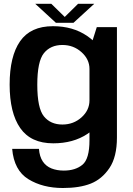

<svg xmlns="http://www.w3.org/2000/svg" viewBox="-20 -732 682 986"><path d="M303 233.5Q389 233.5 446.2 210.8Q503.5 188 542 131Q580.5 74 580.5 -26V-592.5H477L439.5 -474V-11.5Q439.5 84.5 403.2 114.2Q367 144 307.5 144Q272 144 244 132.8Q216 121.5 199.5 96.8Q183 72 180 32.5H42.5Q52 143 125.8 188.2Q199.5 233.5 303 233.5ZM253.5 4Q356 4 428.8 -44.2Q501.5 -92.5 501.5 -151L439.5 -216.5Q439.5 -166 398.5 -129.2Q357.5 -92.5 300.5 -92.5Q239.5 -92.5 205.5 -134.5Q171.5 -176.5 171.5 -297Q171.5 -417 205.5 -459Q239.5 -501 300.5 -501Q357.5 -501 398.5 -464.2Q439.5 -427.5 439.5 -378L501.5 -439.5Q501.5 -496.5 428 -547Q354.5 -597.5 252 -597.5Q137 -597.5 83.2 -520.2Q29.5 -443 29.5 -297.5Q29.5 -152.5 84 -74.2Q138.5 4 253.5 4ZM267 -615H357.5L464 -712.5H381L312.5 -645L243.5 -712.5H161Z"/></svg>

Font: Anybody UltraCondensed Thin SemiBold
Style: Regular
Weight: 600
Version: Version 1.111